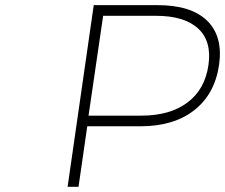

<svg xmlns="http://www.w3.org/2000/svg" viewBox="-20 -719 866 739"><path d="M240.2 0 340.8 -699.2H586.9Q715.8 -699.2 777.3 -639.2Q838.9 -579.1 823.2 -469.2Q806.6 -356.4 727.5 -294.7Q648.4 -232.9 520 -232.9H315.9L282.2 0ZM320.8 -273.9H523.9Q633.8 -273.9 701.2 -324.2Q768.6 -374.5 782.2 -467.8Q795.9 -559.6 742.9 -608.9Q689.9 -658.2 580.1 -658.2H377Z"/></svg>

Font: Trueno UltraLight
Style: Italic
Weight: 250
Designer: Julieta Ulanovsky
Foundry: Julieta Ulanovsky
Version: Version 3.001b | FøM Fix